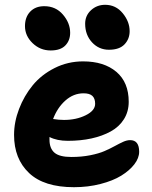

<svg xmlns="http://www.w3.org/2000/svg" viewBox="-20 -819 640 807"><path d="M438 -609.9Q395.5 -609.9 366.7 -641.1Q337.9 -672.4 337.9 -719.2Q337.9 -753.4 362.5 -776.1Q387.2 -798.8 421.9 -798.8Q466.8 -798.8 495.8 -763.4Q524.9 -728 524.9 -688Q524.9 -655.3 503.4 -632.6Q481.9 -609.9 438 -609.9ZM192.9 -606.9Q148.9 -606.9 116.9 -637.7Q85 -668.5 85 -709Q85 -747.1 106.9 -770Q128.9 -793 166 -793Q214.4 -793 244.6 -757.6Q274.9 -722.2 274.9 -681.2Q274.9 -648.9 254.6 -627.9Q234.4 -606.9 192.9 -606.9ZM291 -32.2Q165 -32.2 102.1 -91.8Q39.1 -151.4 39.1 -252Q39.1 -306.2 60.1 -361.1Q81.1 -416 117.4 -460.4Q153.8 -504.9 209.5 -533Q265.1 -561 329.1 -561Q417 -561 469 -517.1Q521 -473.1 521 -391.1Q521 -350.1 501 -318.1Q481 -286.1 445.6 -266.6Q410.2 -247.1 364.5 -237.1Q318.8 -227.1 265.1 -227.1Q219.2 -227.1 188 -243.2V-231.9Q188 -195.3 209 -177.2Q230 -159.2 279.8 -159.2Q322.8 -159.2 359.4 -166.5Q396 -173.8 419.4 -184.1Q442.9 -194.3 461.9 -204.8Q481 -215.3 497.1 -222.7Q513.2 -230 526.9 -230Q564.9 -230 564.9 -181.2Q564.9 -154.8 544.7 -128.4Q524.4 -102.1 489.5 -80.6Q454.6 -59.1 402.3 -45.7Q350.1 -32.2 291 -32.2ZM331.1 -426.8Q289.1 -426.8 255.1 -396.7Q221.2 -366.7 203.1 -318.8Q227.5 -314.9 249 -314.9Q300.3 -314.9 340.1 -334.5Q379.9 -354 379.9 -382.8Q379.9 -404.8 368.4 -415.8Q356.9 -426.8 331.1 -426.8Z"/></svg>

Font: Shantell Sans Bouncy
Style: Bold
Weight: 700
Designer: Stephen Nixon, Anya Danilova, Shantell Martin
Foundry: Arrow Type
Version: Version 1.006;[9816181b4]